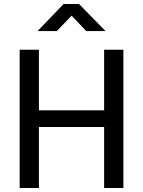

<svg xmlns="http://www.w3.org/2000/svg" viewBox="-20 -937 713 957"><path d="M78 0V-689H174V-387H499V-689H595V0H499V-304H174V0ZM167 -782 297 -917H374L506 -782H410L337 -859L263 -782Z"/></svg>

Font: Cairo Play SemiBold
Style: Regular
Weight: 600
Designer: Mohamed Gaber, Accademia di Belle Arti di Urbino
Foundry: Kief Type Foundry, Accademia di Belle Arti di Urbino
Version: Version 3.130;gftools[0.9.24]